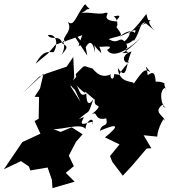

<svg xmlns="http://www.w3.org/2000/svg" viewBox="-79 -903 876 988"><path d="M362 -661C361 -654 392 -730 410 -631C408 -702 394 -665 444 -631C419 -639 457 -610 432 -663C439 -659 519 -675 472 -646C495 -609 556 -621 656 -719C548 -606 530 -633 562 -630C611 -635 546 -632 576 -658C569 -701 563 -657 610 -699C642 -718 607 -776 536 -714C663 -774 603 -746 609 -691C651 -751 634 -800 690 -786C668 -830 703 -790 622 -761C712 -802 715 -799 650 -801L716 -746C687 -773 681 -807 674 -831C615 -754 603 -746 579 -727C601 -745 580 -703 561 -690C534 -719 532 -670 480 -702C553 -727 565 -703 504 -785C527 -730 536 -801 506 -819C571 -833 505 -798 526 -792C420 -799 503 -843 462 -837C427 -822 350 -854 321 -826C408 -870 336 -848 382 -857C338 -897 383 -878 355 -878C305 -809 303 -766 270 -790C304 -736 211 -699 271 -684C207 -703 279 -698 237 -618C255 -648 283 -659 242 -679C229 -729 184 -691 167 -723C223 -731 215 -658 197 -635C175 -631 148 -654 104 -575L168 -628L207 -673L344 -722C311 -621 327 -689 349 -667C346 -669 351 -690 284 -747L370 -617ZM243 0 301 -48 275 -102 312 -173 346 -212 290 -248 233 -224 178 -246C201 -219 336 -278 361 -239C363 -287 412 -306 395 -262C423 -305 310 -228 350 -293C348 -306 375 -309 327 -290C389 -346 370 -303 402 -394C388 -371 366 -351 365 -422C328 -396 331 -454 307 -472C381 -391 364 -441 340 -444C366 -435 433 -353 414 -406C388 -337 458 -378 413 -332C472 -355 481 -392 390 -313C429 -339 400 -278 468 -294C479 -243 446 -275 435 -230C529 -271 539 -258 461 -196L536 -160L487 -100L499 -70L553 1L602 -52L676 -139L700 -140L660 -207L730 -200C731 -241 773 -323 769 -277C771 -307 708 -321 752 -360C777 -377 743 -351 777 -349C751 -350 735 -442 773 -452C774 -407 780 -436 764 -473C772 -457 781 -484 722 -483C718 -564 682 -506 680 -520C681 -551 652 -585 695 -532C666 -546 665 -553 608 -471C620 -490 534 -465 527 -553C578 -480 567 -576 598 -638C534 -620 562 -565 587 -586C508 -505 558 -517 509 -522C506 -478 482 -506 492 -521C433 -492 402 -549 396 -551C340 -564 368 -577 311 -522C311 -504 319 -488 358 -502C291 -521 358 -544 279 -472C316 -421 293 -473 335 -379L284 -459L303 -504L298 -610L264 -560L158 -524L124 -509L37 -423L145 -524L127 -448L99 -405L122 -404L120 -292L99 -280L129 -215L36 -172L-59 -32L29 -74L70 -46L77 -26L166 -41L188 22L191 65L305 32L253 -20Z"/></svg>

Font: Hussar Lance
Style: ExBdObl
Weight: 700
Foundry: Cannot Into Space Fonts, PlusOne Fonts
Version: Version 2.270